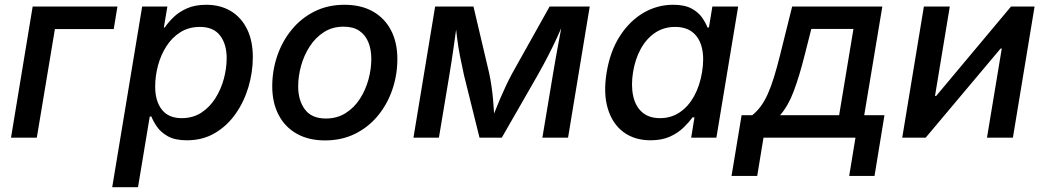

<svg xmlns="http://www.w3.org/2000/svg" viewBox="-20 -568 4313 792"><path d="M464.4 -541 449.2 -448.2H206.5L131.8 0H25.4L114.7 -541Z M442.9 204.1 566.4 -541H670.4L655.8 -454.6H659.7Q673.3 -475.1 695.6 -496.8Q717.8 -518.6 751 -533.4Q784.2 -548.3 830.6 -548.3Q888.7 -548.3 931.9 -522.5Q975.1 -496.6 999 -448.2Q1022.9 -399.9 1022.9 -332Q1022.9 -270.5 1004.9 -209.5Q986.8 -148.4 952.1 -98.9Q917.5 -49.3 866.9 -19.3Q816.4 10.7 751 10.7Q702.1 10.7 672.9 -5.6Q643.6 -22 627.7 -44.9Q611.8 -67.9 604.5 -87.4H597.7L549.3 204.1ZM729.5 -80.6Q775.4 -80.6 810.1 -103Q844.7 -125.5 868.2 -162.4Q891.6 -199.2 903.3 -242.7Q915 -286.1 915 -328.1Q915 -386.2 887.7 -421.6Q860.4 -457 804.7 -457Q758.8 -457 724.4 -435.3Q689.9 -413.6 666.7 -377.7Q643.6 -341.8 631.8 -298.1Q620.1 -254.4 620.1 -210.9Q620.1 -150.9 647.7 -115.7Q675.3 -80.6 729.5 -80.6Z M1320.8 11.2Q1252.9 11.2 1204.1 -16.4Q1155.3 -43.9 1129.2 -94.2Q1103 -144.5 1103 -211.9Q1103 -276.9 1123.5 -337.2Q1144 -397.5 1182.9 -445.1Q1221.7 -492.7 1276.9 -520.5Q1332 -548.3 1400.9 -548.3Q1469.2 -548.3 1518.1 -520.8Q1566.9 -493.2 1593 -442.9Q1619.1 -392.6 1619.1 -324.7Q1619.1 -259.3 1598.6 -199Q1578.1 -138.7 1539.1 -91.1Q1500 -43.5 1444.8 -16.1Q1389.6 11.2 1320.8 11.2ZM1324.2 -79.1Q1370.6 -79.1 1406 -101.6Q1441.4 -124 1464.8 -160.6Q1488.3 -197.3 1500 -240.5Q1511.7 -283.7 1511.7 -324.7Q1511.7 -363.8 1499.5 -393.8Q1487.3 -423.8 1462.2 -440.9Q1437 -458 1397.5 -458Q1351.1 -458 1316.2 -435.5Q1281.2 -413.1 1257.6 -376.5Q1233.9 -339.8 1221.9 -296.6Q1210 -253.4 1210 -211.4Q1210 -153.8 1237.8 -116.5Q1265.6 -79.1 1324.2 -79.1Z M1685.5 0 1774.9 -541H1933.1L1997.6 -267.1Q2003.4 -240.2 2007.3 -213.1Q2011.2 -186 2013.7 -159.4Q2016.1 -132.8 2017.6 -108.2Q2019 -83.5 2020.5 -61.5H2003.4Q2012.2 -84.5 2022 -109.4Q2031.7 -134.3 2043 -160.6Q2054.2 -187 2066.9 -213.9Q2079.6 -240.7 2093.8 -267.1L2247.1 -541H2412.6L2323.2 0H2217.3L2260.3 -257.8Q2264.6 -284.7 2270 -314.7Q2275.4 -344.7 2281 -375.7Q2286.6 -406.7 2292.5 -437.5Q2298.3 -468.3 2303.2 -496.1H2314Q2295.9 -452.6 2278.1 -413.8Q2260.3 -375 2240.7 -337.2Q2221.2 -299.3 2197.8 -257.8L2049.8 0H1958L1894 -257.8Q1884.8 -299.3 1877.4 -336.9Q1870.1 -374.5 1865.2 -413.6Q1860.4 -452.6 1856.4 -496.1H1869.1Q1864.3 -466.3 1860.1 -436Q1856 -405.8 1851.6 -375.7Q1847.2 -345.7 1842.8 -315.9Q1838.4 -286.1 1833.5 -257.8L1790.5 0Z M2663.6 10.7Q2597.2 10.7 2551.5 -23.4Q2505.9 -57.6 2487.1 -120.4Q2468.3 -183.1 2482.4 -269.5Q2497.1 -357.4 2537.1 -419.4Q2577.1 -481.4 2634 -514.9Q2690.9 -548.3 2756.8 -548.3Q2804.2 -548.3 2832.8 -532.7Q2861.3 -517.1 2876.2 -495.4Q2891.1 -473.6 2898.4 -454.6H2904.3L2918.5 -541H3024.9L2935.1 0H2831.1L2844.7 -84H2836.9Q2822.3 -64 2799.8 -42Q2777.3 -20 2743.9 -4.6Q2710.4 10.7 2663.6 10.7ZM2702.6 -80.6Q2748 -80.6 2783.7 -104.5Q2819.3 -128.4 2843 -171.1Q2866.7 -213.9 2876 -270.5Q2885.3 -327.1 2875.7 -368.9Q2866.2 -410.6 2838.4 -433.8Q2810.5 -457 2765.1 -457Q2718.3 -457 2682.4 -432.9Q2646.5 -408.7 2623.3 -366.7Q2600.1 -324.7 2591.3 -270.5Q2582.5 -215.8 2591.8 -172.6Q2601.1 -129.4 2628.9 -105Q2656.7 -80.6 2702.6 -80.6Z M2997.6 157.7 3039.1 -92.8H3083Q3102.5 -108.4 3118.2 -129.6Q3133.8 -150.9 3147 -180.2Q3160.2 -209.5 3172.4 -248.8Q3184.6 -288.1 3197.3 -338.9L3247.6 -541H3619.6L3544.9 -92.8H3628.4L3587.4 157.7H3482.9L3508.8 0H3129.4L3103.5 157.7ZM3197.8 -92.8H3441.4L3500.5 -448.7H3326.7L3298.8 -338.9Q3277.3 -253.4 3254.2 -191.9Q3231 -130.4 3197.8 -92.8Z M4158.2 0H4051.3L4112.3 -367.7H4107.4L3798.3 0H3701.7L3791 -541H3897.9L3836.9 -172.4H3841.8L4150.4 -541H4247.6Z"/></svg>

Font: Inter 17pt Medium
Style: Italic
Weight: 500
Italic angle: -9.3988°
Version: Version 4.001;git-66647c0bb